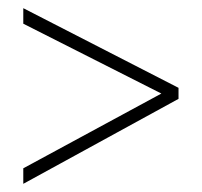

<svg xmlns="http://www.w3.org/2000/svg" viewBox="-20 -591 495 470"><path d="M37 -179V-141L417 -349V-376L37 -571V-533L375 -362Z"/></svg>

Font: Noto Sans Myanmar UI Condensed ExtraLight
Style: Regular
Weight: 200
Width: 3
Designer: Monotype Design Team
Foundry: Monotype Imaging Inc.
Version: Version 2.103